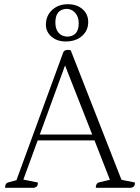

<svg xmlns="http://www.w3.org/2000/svg" viewBox="-20 -892 664 912"><path d="M4 0Q4 -22 20 -26L58 -36L280 -642Q283 -650 289.5 -652.5Q296 -655 303 -655Q309 -655 316 -653L557 -38L621 -25Q621 -14 617.5 -8.5Q614 -3 603 0H435Q435 -22 451 -26L502 -38L429 -225H159L91 -39L160 -25Q160 -14 156.5 -8.5Q153 -3 142 0ZM169 -253H418L289 -581ZM292 -695Q251 -695 224.5 -718Q198 -741 198 -775Q198 -817 227.5 -844.5Q257 -872 302 -872Q345 -872 372 -848.5Q399 -825 399 -787Q399 -747 369.5 -721Q340 -695 292 -695ZM300 -718Q354 -720 354 -782Q354 -811 338 -830Q322 -849 297 -850Q243 -848 243 -785Q243 -754 258 -736.5Q273 -719 300 -718Z"/></svg>

Font: Petrona ExtraLight
Style: Regular
Weight: 200
Designer: Ringo R. Seeber
Foundry: Ringo R. Seeber
Version: Version 2.001; ttfautohint (v1.8.3)